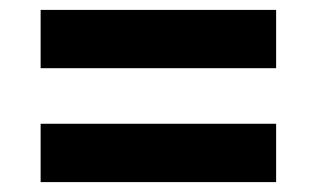

<svg xmlns="http://www.w3.org/2000/svg" viewBox="-20 -499 640 388"><path d="M538 -361.2V-479H62.1V-361.2ZM62.1 -131H538V-248.9H62.1Z"/></svg>

Font: Margiela Mono Bold
Style: Regular
Weight: 700
Designer: Mike Abbink, Paul van der Laan, Pieter van Rosmalen
Foundry: Bold Monday
Version: Version 2.003 2021